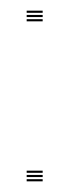

<svg xmlns="http://www.w3.org/2000/svg" viewBox="-20 -340 130 360"><path d="M30 -300V-304H60V-300ZM30 -316V-320H60V-316ZM30 -308V-312H60V-308ZM30 0V-4H60V0ZM30 -16V-20H60V-16ZM30 -8V-12H60V-8Z"/></svg>

Font: Big Shoulders Inline Thin
Style: Regular
Weight: 100
Designer: Patric King
Foundry: XO Type Co
Version: Version 2.002